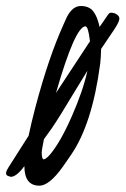

<svg xmlns="http://www.w3.org/2000/svg" viewBox="-21 -582 408 623"><path d="M270.5 -451.2Q265.1 -497.1 255.9 -496.6Q222.2 -494.6 160.6 -280.3L271 -448.2ZM106.9 20.5Q58.1 20.5 58.1 -43Q31.7 -7.3 13.2 -8.3Q10.7 -8.8 4.9 -11.2Q-7.8 -16.1 5.4 -37.1L71.8 -141.6Q80.1 -181.6 93.8 -233.9Q136.7 -395.5 184.6 -501.5Q194.3 -522.5 195.8 -526.4Q214.4 -562.5 241.2 -562.5Q268.1 -562.5 281.5 -545.4Q294.9 -528.3 302.2 -494.6L330.1 -535.2Q334.5 -541.5 341.1 -540.8Q347.7 -540 352.1 -538.6Q367.7 -531.2 366.2 -519.8Q364.7 -508.3 347.7 -483.4L307.1 -423.3Q306.6 -397.5 304.2 -376Q278.3 -178.2 208.5 -78.1L183.6 -42Q139.2 20.5 106.9 20.5ZM262.7 -352.5 228 -295.9Q168.9 -197.3 146.5 -165L121.6 -130.4Q114.3 -94.7 114.3 -86.4Q114.7 -64.9 121.1 -64.9Q127.4 -65.4 139.6 -78.6Q173.3 -117.2 210.9 -202.1Q248.5 -287.1 262.7 -352.5Z"/></svg>

Font: Kristi
Style: Regular
Weight: 400
Italic angle: -15°
Version: Version 1.004